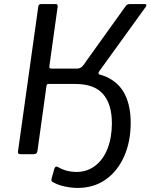

<svg xmlns="http://www.w3.org/2000/svg" viewBox="-20 -762 744 949"><path d="M81 0Q73 0 70.5 -3.5Q68 -7 69 -14L169 -728Q170 -742 183 -742H256Q266 -742 265 -729L224 -435Q222 -423 234 -423H360Q376 -423 386 -433Q396 -443 407 -461L602 -733Q609 -742 623 -742H695Q702 -742 703.5 -738.5Q705 -735 701 -729L470 -409Q462 -396 474 -392L373 -347H220Q211 -347 210 -339L165 -15Q163 0 146 0ZM362 167Q346 167 324 164Q302 161 281 155Q260 149 245 140Q238 138 235.5 133.5Q233 129 235 120L249 71Q253 59 263 62Q283 74 305 80.5Q327 87 357 88Q411 88 451 57Q491 26 512 -28.5Q533 -83 533 -153Q533 -247 489.5 -297Q446 -347 352 -347H246L254 -405H377Q464 -405 519 -375.5Q574 -346 600 -290Q626 -234 626 -155Q626 -63 594 10Q562 83 503 125Q444 167 362 167Z"/></svg>

Font: Libre Franklin
Style: Italic
Weight: 400
Italic angle: -8°
Designer: Pablo Impallari, Rodrigo Fuenzalida, Nhung Nguyen
Foundry: Impallari Type
Version: Version 3.000